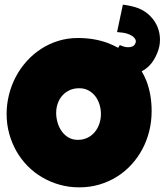

<svg xmlns="http://www.w3.org/2000/svg" viewBox="-20 -849 704 821"><path d="M573.7 -813Q602.5 -800.8 622.8 -780Q643.1 -759.3 653.6 -733.6Q664.1 -708 664.1 -679Q664.1 -649.9 652.3 -622.1Q639.2 -589.4 619.1 -568.8Q604 -553.2 585.9 -544.4Q597.2 -524.9 606 -503.4Q628.4 -445.3 628.4 -374Q628.4 -329.6 618.2 -288.3Q607.9 -247.1 588.6 -210.9Q569.3 -174.8 541.7 -144.8Q514.2 -114.7 479.7 -93.3Q445.3 -71.8 404.8 -59.8Q364.3 -47.9 318.8 -47.9Q274.9 -47.9 235.1 -59.1Q195.3 -70.3 160.6 -90.6Q126 -110.8 97.9 -139.4Q69.8 -168 50 -202.9Q30.3 -237.8 19.3 -277.8Q8.3 -317.9 8.3 -361.3Q8.3 -403.8 18.6 -444.6Q28.8 -485.4 48.1 -521.5Q67.4 -557.6 94.7 -587.9Q122.1 -618.2 156 -640.1Q189.9 -662.1 229.5 -674.3Q269 -686.5 313 -686.5Q383.8 -686.5 442.4 -664.6Q464.8 -655.8 485.4 -644.5L492.2 -656.2Q499.5 -652.8 509 -649.9Q518.6 -647 528.3 -647Q538.1 -647 546.6 -650.6Q555.2 -654.3 559.1 -664.6Q561 -668.5 561 -672.4Q561 -674.3 559.8 -678.2Q558.6 -682.1 554.2 -687.3Q549.8 -692.4 544.2 -695.8Q538.6 -699.2 533.2 -701.7Q520 -707 507.1 -709Q494.1 -710.9 480.5 -711.9L505.4 -829.1Q522 -827.1 539.8 -823.2Q557.6 -819.3 573.7 -813ZM411.6 -361.3Q411.6 -382.3 405.5 -402.1Q399.4 -421.9 387.7 -437.3Q376 -452.6 358.6 -462.2Q341.3 -471.7 318.8 -471.7Q295.9 -471.7 277.8 -463.4Q259.8 -455.1 246.8 -440.7Q233.9 -426.3 227.1 -407Q220.2 -387.7 220.2 -366.2Q220.2 -345.7 226.1 -325.2Q231.9 -304.7 243.7 -288.1Q255.4 -271.5 272.7 -261.2Q290 -251 313 -251Q335.9 -251 354.2 -260Q372.6 -269 385.3 -284.4Q397.9 -299.8 404.8 -319.8Q411.6 -339.8 411.6 -361.3Z"/></svg>

Font: Luckiest Guy
Style: Regular
Weight: 400
Designer: Astigmatic (AOETI)
Foundry: Astigmatic (AOETI)
Version: Version 1.000